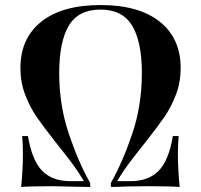

<svg xmlns="http://www.w3.org/2000/svg" viewBox="-20 -742 797 762"><path d="M697 -472Q697 -416 678.5 -367Q660 -318 632.5 -278Q605 -238 556 -176Q520 -131 494 -96.5Q468 -62 445 -23H498Q569 -23 609.5 -64Q650 -105 666 -202H689Q686 -174 686 -130Q686 -73 693 0Q655 -3 563 -3L483 -2Q445 0 420 0V-16Q467 -99 505 -211.5Q543 -324 543 -452Q543 -576 504.5 -640Q466 -704 379 -704Q291 -704 253 -640Q215 -576 215 -452Q215 -324 253.5 -210Q292 -96 338 -16V0L274 -1Q216 -3 194 -3Q102 -3 64 0Q71 -73 71 -130Q71 -174 68 -202H91Q107 -105 147.5 -64Q188 -23 259 -23H313Q290 -62 264 -96.5Q238 -131 202 -176Q153 -238 125.5 -278Q98 -318 79.5 -367Q61 -416 61 -472Q61 -590 144 -656Q227 -722 379 -722Q531 -722 614 -656Q697 -590 697 -472Z"/></svg>

Font: Playfair Display SC
Style: Bold
Weight: 700
Designer: Claus Eggers Sørensen
Foundry: Claus Eggers Sørensen
Version: Version 1.200; ttfautohint (v1.6)